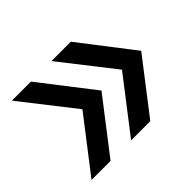

<svg xmlns="http://www.w3.org/2000/svg" viewBox="-110 -690 820 820"><g transform="rotate(-45 300.0 -280.0)"><path d="M388 -40H272L458 -281L271 -520H388L573 -280ZM148 -40H33L219 -281L32 -520H147L333 -280Z"/></g></svg>

Font: Maple Mono NL Medium
Style: Regular
Weight: 500
Monospace: yes
Designer: subframe7536
Version: Version 7.000